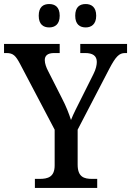

<svg xmlns="http://www.w3.org/2000/svg" viewBox="-23 -932 650 952"><path d="M402 -796C429 -796 454 -811 454 -854C454 -898 429 -912 402 -912C373 -912 350 -898 350 -854C350 -811 373 -796 402 -796ZM221 -796C249 -796 273 -811 273 -854C273 -898 249 -912 221 -912C192 -912 169 -898 169 -854C169 -811 192 -796 221 -796ZM150 0H459V-45H434C394 -45 362 -54 362 -116V-289L519 -591C551 -652 568 -669 597 -669H607V-714H375V-669H399C436 -669 457 -656 457 -625C457 -611 453 -589 440 -564L383 -450C362 -408 340 -366 329 -337C319 -368 305 -405 284 -445L215 -581C207 -596 199 -617 199 -634C199 -654 211 -669 245 -669H273V-714H-3V-669H9C43 -669 55 -655 76 -616L248 -289V-112C248 -54 214 -45 173 -45H150Z"/></svg>

Font: Noto Serif Bengali SemiCondensed
Style: Regular
Weight: 400
Width: 4
Designer: Juan Bruce, Universal Thirst, Indian Type Foundry and the Monotype Design Team.
Foundry: Monotype Imaging Inc.
Version: Version 2.003